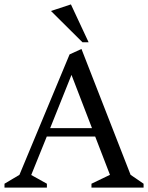

<svg xmlns="http://www.w3.org/2000/svg" viewBox="-20 -852 672 872"><path d="M0.4 0V-17.6L68.3 -58L296 -604.9L350 -629.6L573.1 -58L632.1 -17.6V0H395.4V-17.6L479.4 -58L412.3 -232H192.5L121.8 -57.2L193 -17.6V0ZM207.8 -270H397.8L304.7 -511.9ZM354.5 -660.1 211.5 -802.1 302.1 -832 382.4 -660.1Z"/></svg>

Font: Ancizar Serif Light
Style: Regular
Weight: 300
Designer: Cesar Puertas, Viviana Monsalve, Julian Moncada, Julian Prieto, Jose Castro, Felipe Aragon, Mariel Hernandez, Sara Alarc
Version: Version 8.100